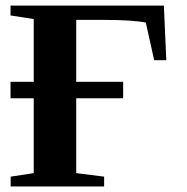

<svg xmlns="http://www.w3.org/2000/svg" viewBox="-20 -675 676 695"><path d="M582 -457H538.1L507.8 -593.3Q459 -603 355 -603H255.9V-378.9H425.8V-319.3H255.9V-48.3L356.9 -35.6V0H18.6V-35.6L102.1 -48.3V-319.3H18.1V-378.9H102.1V-606L18.1 -619.1V-654.8H573.2Z"/></svg>

Font: Tinos
Style: Bold
Weight: 700
Designer: Steve Matteson
Foundry: Monotype Imaging Inc.
Version: Version 1.23